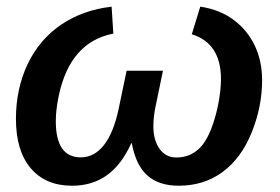

<svg xmlns="http://www.w3.org/2000/svg" viewBox="-20 -559 856 588"><path d="M449.7 -172.4Q449.7 -129.4 468.8 -103Q487.8 -76.7 520 -76.7Q563.5 -76.7 592.8 -106.9Q612.3 -127 626.7 -164.1Q641.1 -201.2 648.9 -242.7Q656.7 -284.2 656.7 -316.9Q656.7 -426.3 567.4 -454.1L593.3 -538.6Q652.3 -529.8 694.6 -498.8Q736.8 -467.8 759.8 -420.2Q782.7 -372.6 782.7 -313.5Q782.7 -232.9 751 -153.8Q718.8 -74.2 661.6 -32.2Q604.5 9.8 527.3 9.8Q466.8 9.8 431.4 -21.5Q396 -52.7 383.8 -120.1H381.8Q352.5 -54.7 307.6 -22.5Q262.7 9.8 200.7 9.8Q119.6 9.8 74.2 -43.7Q28.8 -97.2 28.8 -194.8Q28.8 -287.1 64.9 -363.3Q101.1 -438.5 167.2 -483.4Q233.4 -528.3 321.8 -538.6L327.1 -456.1Q195.3 -430.7 160.2 -267.1Q150.9 -223.1 150.9 -188Q150.9 -77.1 227.1 -77.1Q269.5 -77.1 299.1 -115.7Q328.6 -154.3 343.8 -227.5L367.7 -342.3H479L456.5 -233.4Q449.7 -201.7 449.7 -172.4Z"/></svg>

Font: Arimo SemiBold
Style: Italic
Weight: 600
Italic angle: -12°
Version: Version 1.33